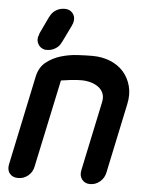

<svg xmlns="http://www.w3.org/2000/svg" viewBox="-54 -809 645 860"><g transform="rotate(5 268.0 -378.5)"><path d="M129 -49Q124 -24 104.5 -8Q85 8 60 8Q35 8 22 -8Q9 -24 14 -49L99 -452Q108 -494 137 -517Q166 -540 203 -551Q240 -562 278.5 -564Q317 -566 344 -566Q387 -566 423.5 -551.5Q460 -537 484 -510Q508 -483 518 -445.5Q528 -408 518 -363L452 -51Q447 -26 427.5 -9.5Q408 7 383 7Q360 7 347 -9.5Q334 -26 339 -51L405 -363Q410 -386 403 -403Q396 -420 381 -431Q366 -442 346 -447.5Q326 -453 304 -453Q283 -453 256.5 -450Q230 -447 213 -444ZM136 -724V-723Q145 -743 162.5 -754Q180 -765 200 -765H206Q208 -765 209.5 -765Q211 -765 216 -763L215 -764Q233 -759 242 -744Q251 -729 246 -708Q245 -705 244 -701.5Q243 -698 240 -693L241 -694L203 -616V-617Q195 -597 177 -586Q159 -575 141 -575H134Q132 -575 130 -575Q128 -575 126 -576Q108 -581 99 -596.5Q90 -612 94 -631Q95 -633 96 -634.5Q97 -636 97 -638L99 -646Z"/></g></svg>

Font: VDS
Style: Bold Italic
Weight: 700
Designer: artmaker
Foundry: artmaker
Version: Version 1.000 2009 initial release